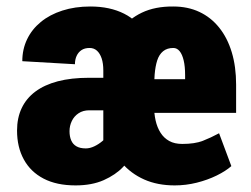

<svg xmlns="http://www.w3.org/2000/svg" viewBox="-20 -558 769 588"><path d="M296.4 -89.4V-342.3Q296.4 -363.8 291.3 -379.2Q286.1 -394.5 276.9 -402.8Q267.6 -411.1 254.4 -411.1Q239.3 -411.1 229.5 -404.5Q219.7 -397.9 214.6 -386.7Q209.5 -375.5 209.5 -361.3L48.3 -370.6Q48.3 -407.2 63 -437.7Q77.6 -468.3 105 -490.7Q132.3 -513.2 170.9 -525.6Q209.5 -538.1 256.8 -538.1Q316.4 -538.1 360.1 -516.1Q403.8 -494.1 427.7 -450.4Q451.7 -406.7 451.7 -341.3V-106.4ZM315.9 -319.8 317.4 -220.2H253.4Q234.4 -220.2 220.7 -211.2Q207 -202.1 200 -187.5Q192.9 -172.9 192.9 -156.2Q192.9 -140.1 198 -128.2Q203.1 -116.2 214.1 -109.9Q225.1 -103.5 242.7 -103.5Q255.4 -103.5 268.8 -109.9Q282.2 -116.2 293.9 -126.2Q305.7 -136.2 312.7 -147.9Q319.8 -159.7 319.3 -170.4L390.1 -94.2Q379.9 -70.8 356.9 -46.6Q334 -22.5 297.6 -6.3Q261.2 9.8 211.4 9.8Q153.3 9.8 113.5 -11Q73.7 -31.7 53 -69.6Q32.2 -107.4 32.2 -158.2Q32.2 -196.8 46.4 -226.8Q60.5 -256.8 88.4 -277.6Q116.2 -298.3 157.2 -309.1Q198.2 -319.8 252.4 -319.8ZM515.1 9.8Q462.4 9.8 421.6 -8.3Q380.9 -26.4 352.5 -59.6Q324.2 -92.8 310.1 -137.9Q295.9 -183.1 295.9 -236.8V-275.4Q295.9 -333.5 308.8 -381.6Q321.8 -429.7 347.9 -464.8Q374 -500 414.6 -519.3Q455.1 -538.6 510.7 -538.1Q555.2 -538.1 590.6 -521.5Q626 -504.9 651.1 -473.6Q676.3 -442.4 689.7 -398.2Q703.1 -354 703.1 -298.8V-212.4H356V-315.4H546.9V-328.1Q546.9 -354.5 542.5 -373Q538.1 -391.6 530 -401.4Q522 -411.1 510.7 -411.1Q491.7 -411.1 479.5 -401.1Q467.3 -391.1 461.4 -372.8Q455.6 -354.5 453.6 -329.6Q451.7 -304.7 451.7 -275.4V-236.8Q451.7 -210.9 456.5 -189.2Q461.4 -167.5 471.7 -151.4Q481.9 -135.3 498.3 -126.2Q514.6 -117.2 538.1 -117.2Q576.7 -117.2 601.1 -126.7Q625.5 -136.2 650.9 -149.9L688.5 -49.3Q671.4 -34.2 643.6 -20.5Q615.7 -6.8 582.5 1.5Q549.3 9.8 515.1 9.8Z"/></svg>

Font: Roboto Condensed Black
Style: Regular
Weight: 900
Designer: Christian Robertson
Foundry: Google
Version: Version 3.008; 2023